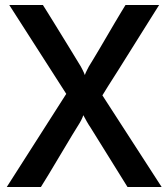

<svg xmlns="http://www.w3.org/2000/svg" viewBox="-20 -745 671 765"><path d="M244 -371 17 -725H151Q156 -717 168 -698Q180 -679 195 -654.5Q210 -630 227 -602.5Q244 -575 259 -550.5Q274 -526 285.5 -507Q297 -488 302 -480Q303 -478 309 -466.5Q315 -455 318 -446Q321 -455 327 -466.5Q333 -478 334 -480Q339 -488 350.5 -507Q362 -526 376.5 -550.5Q391 -575 407 -602.5Q423 -630 437.5 -654.5Q452 -679 463.5 -698Q475 -717 480 -725H614Q608 -716 591 -688.5Q574 -661 550.5 -624Q527 -587 501 -545Q475 -503 451.5 -466Q428 -429 410.5 -401.5Q393 -374 388 -365L624 0H488L340 -238Q338 -241 334 -247Q330 -253 326 -260.5Q322 -268 318 -275Q314 -282 312 -286Q309 -277 304 -267Q299 -257 298 -256Q290 -243 267.5 -206.5Q245 -170 220.5 -128Q196 -86 173.5 -49.5Q151 -13 143 0H7Z"/></svg>

Font: JosefinSans
Style: SemiBold
Weight: 600
Designer: Santiago Orozco
Foundry: Typemade
Version: Version 1.0 ; ttfautohint (v1.3)